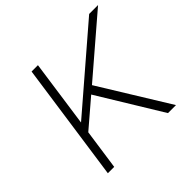

<svg xmlns="http://www.w3.org/2000/svg" viewBox="-169 -884 1068 1068"><g transform="rotate(-45 365.5 -350.0)"><path d="M581 0 352 -375 192 -238 158 0H108L208 -700H258L202 -305L661 -700H731L392 -409L644 0Z"/></g></svg>

Font: Lexend ExtLt
Style: Italic
Weight: 250
Italic angle: -8.13011°
Designer: Bonnie Shaver-Troup, Thomas Jockin
Foundry: Lexend
Version: Version 1.007